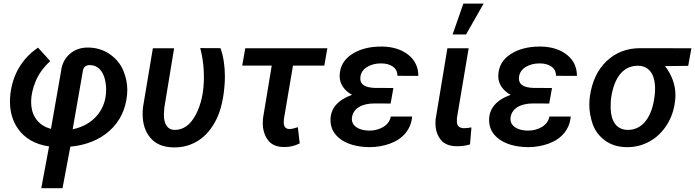

<svg xmlns="http://www.w3.org/2000/svg" viewBox="-20 -791 3783 1045"><path d="M204.6 233.4H320.3L362.8 7.3C450.2 -1 521.5 -30.3 576.7 -79.6C631.3 -128.9 663.1 -192.9 671.4 -272.5C672.4 -282.2 672.9 -292 672.9 -301.8C672.9 -336.9 665.5 -372.1 650.9 -407.7C635.7 -443.4 611.3 -472.7 577.6 -496.1C543.5 -519.5 504.4 -531.7 460.4 -532.2C459.5 -532.2 458.5 -532.2 457.5 -532.2C418.5 -532.2 386.2 -520.5 359.4 -497.1C332.5 -473.1 316.9 -442.4 312.5 -404.3L257.3 -89.4C194.8 -106.4 156.7 -151.4 150.4 -215.8C149.9 -223.1 149.4 -230.5 149.4 -237.8C149.4 -271.5 157.7 -308.6 173.8 -348.1C189.9 -387.7 216.8 -424.8 253.4 -458.5L187 -531.7C99.6 -472.7 48.8 -383.8 36.6 -279.8C35.2 -265.6 34.2 -252 34.2 -238.8C34.2 -183.1 47.9 -135.3 75.2 -94.2C112.3 -39.1 169.4 -5.4 247.1 5.9ZM431.6 -408.2C435.5 -425.8 446.3 -435.1 463.9 -436.5C465.8 -436.5 468.3 -436.5 470.2 -436.5C520.5 -436.5 555.7 -390.1 557.6 -306.2C557.6 -305.2 557.6 -304.2 557.6 -302.7C557.6 -248.5 541.5 -202.1 508.8 -163.1C476.1 -124.5 431.6 -99.1 375.5 -87.4Z M812 -528.3 758.3 -207.5 756.8 -189C756.3 -182.6 756.3 -176.8 756.3 -170.9C756.3 -117.2 770.5 -73.2 799.3 -40C827.6 -6.8 869.1 10.3 924.3 11.2C926.8 11.2 929.2 11.2 931.2 11.2C978.5 11.2 1021.5 -1.5 1061 -26.9C1100.6 -52.7 1132.8 -90.8 1158.2 -142.1C1183.1 -193.4 1198.2 -259.8 1203.1 -341.3C1203.6 -352.5 1204.1 -363.3 1204.1 -374C1204.1 -431.2 1196.3 -482.4 1180.2 -528.8L1069.8 -529.3C1080.6 -488.8 1086.9 -447.3 1088.9 -405.3C1089.4 -393.6 1089.8 -381.8 1089.8 -370.1C1089.8 -291 1075.2 -223.6 1045.9 -167.5C1016.6 -111.8 978.5 -84 932.1 -84C930.7 -84 929.2 -84 927.7 -84C890.6 -85.4 872.1 -118.7 872.1 -163.6C872.1 -165.5 872.1 -167 872.1 -168.5L874.5 -205.6L927.7 -528.3Z M1761.7 -528.3H1314.9L1298.3 -434.1H1459L1411.6 -148.4C1410.6 -139.2 1410.2 -130.4 1410.2 -122.1C1410.2 -85.4 1419.4 -54.7 1437.5 -29.8C1455.6 -4.4 1484.4 8.8 1524.9 9.3C1526.4 9.3 1527.8 9.3 1528.8 9.3C1558.6 9.3 1585.9 2.4 1611.3 -10.7L1601.1 -98.6C1582 -92.3 1567.4 -88.9 1556.6 -88.9C1556.2 -88.9 1555.7 -88.9 1555.2 -88.9C1534.7 -88.9 1524.4 -101.1 1524.4 -125L1525.4 -144.5L1574.7 -434.1H1745.1Z M1778.8 -145C1778.8 -142.6 1778.8 -139.6 1778.8 -137.2C1778.8 -94.2 1797.4 -59.6 1834.5 -32.7C1872.1 -5.9 1922.4 8.3 1985.8 9.8C1987.8 9.8 1989.7 9.8 1991.7 9.8C2030.3 9.8 2067.4 3.4 2102.5 -9.3C2172.9 -34.7 2217.3 -86.9 2223.1 -156.7H2106.9C2102.5 -132.8 2088.9 -113.8 2066.4 -100.1C2043.5 -86.9 2018.6 -80.1 1990.7 -80.1C1989.3 -80.1 1988.3 -80.1 1986.8 -80.1C1926.8 -82 1895 -108.9 1895 -142.1C1895 -145 1895 -147.5 1895.5 -150.4C1901.4 -198.7 1946.3 -228 2018.1 -228L2106 -227.5L2121.1 -312L2019 -312.5C1966.8 -314.5 1940.9 -331.1 1940.9 -363.8C1940.9 -367.2 1941.4 -370.6 1941.9 -374.5C1945.3 -396.5 1957.5 -414.1 1978.5 -426.8C2000 -439.5 2024.4 -445.8 2051.8 -445.8C2052.7 -445.8 2054.2 -445.8 2055.7 -445.8C2081.1 -445.8 2102.1 -439.9 2118.7 -428.2C2134.8 -416.5 2143.1 -399.9 2143.1 -378.4L2256.8 -377.9C2256.8 -424.8 2239.3 -462.9 2203.6 -491.7C2168 -520.5 2121.1 -536.1 2063 -537.6C2060.1 -537.6 2057.1 -537.6 2054.2 -537.6C1991.2 -537.6 1938 -523.9 1895.5 -496.1C1852.5 -468.3 1830.1 -429.7 1828.6 -379.4C1828.6 -378.4 1828.6 -377 1828.6 -376C1828.6 -332 1856.4 -296.4 1896 -274.9C1821.3 -248 1782.2 -204.6 1778.8 -145Z M2443.4 -603.5H2516.6L2612.3 -771.5H2502ZM2415 -528.3 2351.1 -142.6C2350.1 -134.8 2350.1 -127.4 2350.1 -120.1C2350.1 -85.9 2358.9 -56.6 2377.4 -32.2C2395.5 -8.3 2424.8 4.4 2465.3 4.9C2467.3 4.9 2469.2 4.9 2471.2 4.9C2493.7 4.9 2516.1 1.5 2538.1 -4.9L2545.9 -97.7C2531.2 -94.7 2517.6 -93.3 2504.9 -93.3C2480.5 -94.2 2467.8 -105 2466.8 -126V-147.9L2530.8 -528.3Z M2642.1 -145C2642.1 -142.6 2642.1 -139.6 2642.1 -137.2C2642.1 -94.2 2660.6 -59.6 2697.8 -32.7C2735.4 -5.9 2785.6 8.3 2849.1 9.8C2851.1 9.8 2853 9.8 2855 9.8C2893.6 9.8 2930.7 3.4 2965.8 -9.3C3036.1 -34.7 3080.6 -86.9 3086.4 -156.7H2970.2C2965.8 -132.8 2952.1 -113.8 2929.7 -100.1C2906.7 -86.9 2881.8 -80.1 2854 -80.1C2852.5 -80.1 2851.6 -80.1 2850.1 -80.1C2790 -82 2758.3 -108.9 2758.3 -142.1C2758.3 -145 2758.3 -147.5 2758.8 -150.4C2764.6 -198.7 2809.6 -228 2881.3 -228L2969.2 -227.5L2984.4 -312L2882.3 -312.5C2830.1 -314.5 2804.2 -331.1 2804.2 -363.8C2804.2 -367.2 2804.7 -370.6 2805.2 -374.5C2808.6 -396.5 2820.8 -414.1 2841.8 -426.8C2863.3 -439.5 2887.7 -445.8 2915 -445.8C2916 -445.8 2917.5 -445.8 2918.9 -445.8C2944.3 -445.8 2965.3 -439.9 2981.9 -428.2C2998 -416.5 3006.3 -399.9 3006.3 -378.4L3120.1 -377.9C3120.1 -424.8 3102.5 -462.9 3066.9 -491.7C3031.2 -520.5 2984.4 -536.1 2926.3 -537.6C2923.3 -537.6 2920.4 -537.6 2917.5 -537.6C2854.5 -537.6 2801.3 -523.9 2758.8 -496.1C2715.8 -468.3 2693.4 -429.7 2691.9 -379.4C2691.9 -378.4 2691.9 -377 2691.9 -376C2691.9 -332 2719.7 -296.4 2759.3 -274.9C2684.6 -248 2645.5 -204.6 2642.1 -145Z M3743.2 -528.3 3464.4 -528.8C3392.1 -528.8 3331.1 -505.4 3281.7 -458.5C3231.9 -411.1 3201.7 -346.7 3190.4 -265.1L3189.5 -257.3C3188 -244.6 3187.5 -231.9 3187.5 -219.7C3187.5 -185.5 3193.8 -150.4 3206.1 -114.7C3218.8 -79.1 3241.2 -49.8 3272.9 -26.4C3304.7 -2.9 3343.3 9.3 3388.7 9.8C3391.1 9.8 3393.6 9.8 3396.5 9.8C3438.5 9.8 3478 -0.5 3516.1 -21.5C3553.7 -42.5 3585 -72.8 3609.4 -111.3C3633.8 -149.9 3648.4 -192.4 3653.8 -239.7L3655.3 -250.5C3655.8 -257.8 3656.2 -265.1 3656.2 -272.5C3656.2 -329.1 3637.2 -381.8 3599.6 -431.2L3725.6 -432.6ZM3305.7 -255.4C3322.8 -376 3376.5 -433.1 3451.2 -433.1C3452.6 -433.1 3453.6 -433.1 3455.1 -433.1C3510.3 -431.2 3541.5 -390.1 3544.9 -323.7C3544.9 -318.8 3545.4 -314.5 3545.4 -309.6C3545.4 -295.9 3544.4 -282.7 3543 -270L3539.6 -247.1C3521.5 -139.6 3467.8 -84 3398.4 -84C3397.5 -84 3396 -84 3395 -84C3338.4 -85.4 3306.2 -127.4 3303.7 -199.2C3303.7 -204.1 3303.7 -209 3303.7 -213.9C3303.7 -228.5 3304.2 -242.2 3305.7 -255.4Z"/></svg>

Font: Roboto Medium
Style: Italic
Weight: 500
Italic angle: -12°
Designer: Google
Version: Version 2.137; 2017